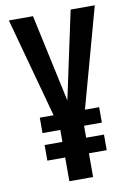

<svg xmlns="http://www.w3.org/2000/svg" viewBox="-95 -935 691 995"><g transform="rotate(-10 250.0 -437.5)"><path d="M187.5 0V-125H93.8V-207H187.5V-270H93.8V-351.1H166.5L23.4 -875H150.4L250 -414.1L348.6 -875H475.6L331.5 -351.1H406.2V-270H312.5V-207H406.2V-125H312.5V0Z"/></g></svg>

Font: Oswald
Style: Stencbab
Weight: 400
Designer: Mathieu Le Lay
Foundry: Mathieu Le Lay
Version: Version 1.000